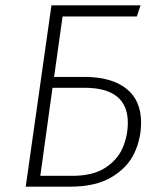

<svg xmlns="http://www.w3.org/2000/svg" viewBox="-20 -704 604 724"><path d="M512 -242Q512 -180 486 -125.5Q460 -71 400 -35.5Q340 0 243 0H77L174 -684H510L496 -642H216L184 -414H298Q400 -414 456 -370Q512 -326 512 -242ZM462 -241Q462 -373 298 -373H178L132 -41H253Q330 -41 376.5 -71Q423 -101 442.5 -146.5Q462 -192 462 -241Z"/></svg>

Font: Fira Sans ExtraLight
Style: Italic
Weight: 275
Italic angle: -8°
Designer: Carrois Corporate & Edenspiekermann AG
Foundry: Carrois Corporate GbR & Edenspiekermann AG
Version: Version 4.203